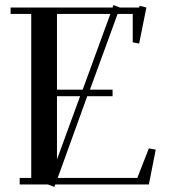

<svg xmlns="http://www.w3.org/2000/svg" viewBox="-20 -732 677 762"><path d="M22 -676.8V-702.1H426.8L430.2 -711.9L456.1 -702.1H532.2L534.2 -709L561 -702.1L532.2 -559.1L506.8 -564V-676.8H446.8L336.9 -376H426.8V-350.1H326.2L209 -25.9H524.9L570.8 -143.1L598.1 -138.2L570.8 0H199.2L195.8 9.8L169.9 0H58.1V-25.9H104V-676.8ZM206.1 -99.1 297.9 -350.1H206.1ZM206.1 -376H308.1L418 -676.8H206.1Z"/></svg>

Font: Dehuti Alt
Style: Bold
Weight: 700
Version: Version 1.2